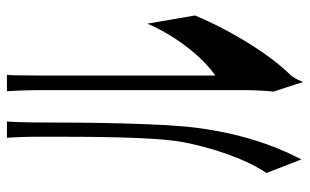

<svg xmlns="http://www.w3.org/2000/svg" viewBox="-186 -626 873 540"><g transform="rotate(-90 250.0 -356.5)"><path d="M262 -23 289 60C292 52 297 40 306 27C364 -30 433 -141 476 -244L453 -378C415 -290 353 -218 307 -187V-679C307 -728 308 -773 309 -773H263C263 -773 266 -729 266 -680V-106C266 -75 264 -44 262 -23ZM33 -43 71 55C113 -24 145 -123 160 -239C173 -340 175 -549 175 -672C175 -720 177 -773 178 -773H132C134 -746 135 -717 135 -670C135 -545 135 -361 120 -279C105 -200 75 -106 33 -43Z"/></g></svg>

Font: 寒蝉无机体 CompactMedium
Style: Regular
Weight: 500
Width: 3
Designer: ChillTanhei {Warren2060}; 
Source Han Sans {Ryoko NISHIZUKA 西塚涼子 (kana, bopomofo & ideographs); Paul D. Hunt (Latin, Gre
Foundry: ChillType&Adobe
Version: Version 1.000;Glyphs 3.1.1 (3135)